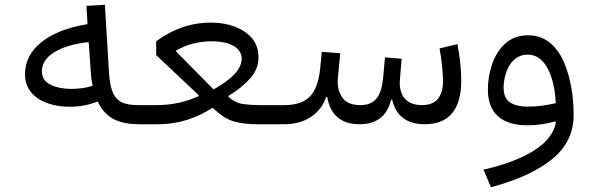

<svg xmlns="http://www.w3.org/2000/svg" viewBox="-20 -517 2457 799"><path d="M344.2 -416.5C263.2 -403.3 199.7 -378.9 153.3 -342.3C106.9 -305.7 84 -260.3 84 -207C84 -118.2 168 -72.8 271.5 -72.8C311.5 -72.8 350.1 -80.1 386.7 -94.7C415.5 -31.7 466.8 0 558.1 0H558.6V-79.6H558.1C465.8 -79.6 439.9 -109.9 433.1 -222.7L416.5 -497.1L339.8 -492.7ZM357.9 -216.3C359.4 -196.3 361.3 -178.7 365.2 -159.7C337.9 -151.4 308.1 -147 276.4 -147C243.2 -147 214.4 -152.8 190.4 -164.6C166.5 -175.8 154.3 -194.3 154.3 -220.2C154.3 -252 171.9 -278.8 207 -300.3C241.7 -321.3 289.1 -335.4 349.1 -341.8Z M858.9 -422.9C769.5 -422.9 696.8 -394 629.9 -345.2V-287.6L806.2 -121.6V-116.7C758.8 -95.2 702.1 -79.6 630.4 -79.6H558.6C549.3 -79.6 544.4 -66.4 544.4 -40C544.4 -13.2 549.3 0 558.6 0H635.7C728 0 800.3 -27.3 865.2 -68.8C895 -39.1 923.8 -20.5 951.7 -12.2C979.5 -3.9 1011.7 0 1047.9 0H1137.7V-79.6H1058.1C1034.7 -79.6 1012.7 -81.1 991.7 -84C970.7 -86.9 950.2 -96.7 931.2 -113.3V-118.2C967.8 -140.1 997.6 -164.6 1021 -190.9C1043.9 -216.8 1055.7 -245.6 1055.7 -277.3C1055.7 -310.1 1046.4 -336.9 1028.3 -358.4C991.2 -401.4 927.7 -422.9 858.9 -422.9ZM863.8 -345.2C882.8 -345.2 901.9 -342.8 920.9 -338.4C958 -328.6 985.8 -307.6 985.8 -272.5C985.8 -227.1 939.5 -184.1 868.7 -145L711.9 -303.7V-306.2C756.3 -332 806.6 -345.2 863.8 -345.2Z M1479.5 -79.6C1445.8 -79.6 1421.4 -88.9 1407.2 -107.9C1392.6 -126.5 1385.3 -149.4 1385.3 -176.3C1385.3 -183.6 1385.7 -190.9 1386.7 -198.7L1396 -295.4L1319.3 -301.3L1312 -228.5C1306.2 -176.3 1292 -138.2 1269 -114.7C1246.1 -91.3 1210.9 -79.6 1162.6 -79.6H1137.7C1128.4 -79.6 1123.5 -66.4 1123.5 -40.5C1123.5 -13.7 1128.4 0 1137.7 0H1162.6C1206.5 0 1244.1 -10.3 1274.9 -31.2C1305.7 -52.2 1326.2 -79.6 1336.9 -113.3H1341.8C1354 -41 1397.5 0 1475.6 0C1546.9 0 1590.8 -33.7 1607.4 -101.6H1612.3C1626 -39.1 1669.4 0 1747.1 0C1848.6 0 1899.4 -61 1899.4 -182.6C1899.4 -204.6 1897.9 -230 1895 -258.8C1891.6 -287.6 1887.7 -312.5 1883.3 -333.5L1809.1 -315.4C1816.4 -279.8 1823.7 -211.4 1823.7 -181.6C1823.7 -113.8 1794.4 -79.6 1736.3 -79.6C1673.3 -79.6 1643.6 -115.7 1643.6 -172.4C1643.6 -177.7 1644 -183.6 1644.5 -189.9L1651.4 -272.5L1582 -278.3L1574.2 -190.9C1566.4 -114.3 1539.6 -79.6 1479.5 -79.6Z M2293 -6.8C2278.8 79.6 2170.4 148.4 1992.2 189L2022.9 262.2C2131.8 233.4 2216.8 194.3 2276.9 146C2336.9 97.2 2367.2 36.1 2367.2 -37.6C2367.2 -113.8 2355 -194.8 2325.7 -260.7C2295.9 -326.7 2248.5 -370.1 2178.2 -370.1C2140.6 -370.1 2109.4 -359.4 2084.5 -337.4C2059.6 -315.4 2041 -287.1 2028.8 -252.4C2016.6 -217.8 2010.3 -181.2 2010.3 -143.6C2010.3 -41.5 2073.2 4.4 2174.8 4.4C2217.8 4.4 2257.3 -2.4 2290 -11.7ZM2293 -87.9C2259.8 -80.1 2221.2 -73.2 2176.8 -73.2C2146 -73.2 2121.1 -79.1 2103 -90.3C2085 -101.6 2075.7 -122.6 2075.7 -152.8C2075.7 -174.3 2079.6 -195.8 2086.9 -216.8C2101.6 -258.8 2130.9 -289.6 2176.3 -289.6C2260.7 -289.6 2289.1 -172.4 2293 -87.9Z"/></svg>

Font: Estedad Regular
Style: Regular
Weight: 400
Designer: Amin Abedi
Version: Version 7.3